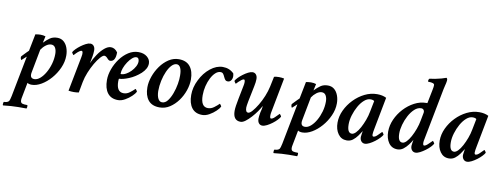

<svg xmlns="http://www.w3.org/2000/svg" viewBox="-76 -1052 4303 1652"><g transform="rotate(10 2075.0 -226.0)"><path d="M-2.9 222.7Q-6.8 221.7 -6.8 214.8Q-6.8 196.3 -2 191.4Q29.3 191.4 42 175.8Q47.9 167 55.7 130.9L125 -226.6L83 -188.5Q75.2 -199.2 75.2 -212.9Q75.2 -218.8 80.1 -223.6Q102.5 -247.1 116.2 -261.2Q129.9 -275.4 134.8 -279.3L164.1 -427.7Q174.8 -429.7 186 -431.2Q197.3 -432.6 208 -432.6Q233.4 -432.6 252.9 -425.8L240.2 -368.2Q266.6 -395.5 292.5 -413.6Q318.4 -431.6 356.4 -431.6Q389.6 -431.6 412.1 -412.6Q434.6 -393.6 446.3 -361.8Q458 -330.1 458 -293Q458 -238.3 434.1 -185.1Q410.2 -131.8 372.6 -88.9Q335 -45.9 291.5 -20.5Q248 4.9 208 4.9Q183.6 4.9 169.9 -4.9L144.5 127Q141.6 139.6 141.6 151.4Q141.6 174.8 159.2 179.7Q171.9 183.6 200.2 183.6Q204.1 183.6 204.1 192.4Q204.1 207 200.2 213.9H127.9Q97.7 213.9 64.9 216.3Q32.2 218.8 -2.9 222.7ZM221.7 -46.9Q247.1 -46.9 272 -68.4Q296.9 -89.8 317.4 -125.5Q337.9 -161.1 350.1 -204.1Q362.3 -247.1 362.3 -291Q362.3 -323.2 350.6 -344.2Q338.9 -365.2 314.5 -365.2Q292 -365.2 268.6 -347.7Q245.1 -330.1 228.5 -304.7L189.5 -99.6Q179.7 -46.9 221.7 -46.9Z M575.2 3.9Q563.5 3.9 551.8 2.9Q540 2 529.3 0L587.9 -302.7Q593.8 -331.1 591.3 -344.2Q588.9 -357.4 581.1 -357.4Q573.2 -357.4 561 -348.6Q548.8 -339.8 537.1 -328.1Q525.4 -316.4 518.6 -308.6Q516.6 -308.6 509.8 -318.4Q502.9 -328.1 502.9 -332Q508.8 -343.8 524.9 -360.4Q541 -377 562.5 -393.1Q584 -409.2 606 -420.4Q627.9 -431.6 644.5 -431.6Q663.1 -431.6 674.8 -417.5Q686.5 -403.3 686.5 -378.9Q686.5 -366.2 685.1 -353Q683.6 -339.8 681.6 -326.2Q676.8 -298.8 673.3 -283.2Q669.9 -267.6 668.9 -264.6Q687.5 -305.7 713.4 -344.2Q739.3 -382.8 768.6 -407.2Q797.9 -431.6 824.2 -431.6Q859.4 -431.6 883.8 -396.5Q883.8 -315.4 835.9 -315.4Q824.2 -315.4 809.6 -333Q794.9 -349.6 781.2 -349.6Q768.6 -349.6 747.1 -325.7Q725.6 -301.8 703.1 -263.2Q680.7 -224.6 662.6 -180.2Q644.5 -135.7 636.7 -94.7L619.1 0Q608.4 2 597.2 2.9Q585.9 3.9 575.2 3.9Z M961.9 5.9Q901.4 5.9 870.1 -34.7Q838.9 -75.2 838.9 -148.4Q838.9 -194.3 856.9 -244.1Q875 -293.9 906.2 -336.4Q937.5 -378.9 978.5 -405.3Q1019.5 -431.6 1065.4 -431.6Q1112.3 -431.6 1141.1 -407.7Q1169.9 -383.8 1169.9 -349.6Q1169.9 -304.7 1124 -261.7Q1077.1 -219.7 1024.4 -198.2Q971.7 -176.8 940.4 -176.8Q936.5 -176.8 936.5 -154.3Q936.5 -60.5 999 -60.5Q1027.3 -60.5 1052.2 -79.1Q1077.1 -97.7 1094.7 -115.2Q1096.7 -115.2 1103.5 -106Q1110.4 -96.7 1110.4 -92.8Q1102.5 -76.2 1078.1 -52.7Q1053.7 -29.3 1022.5 -11.7Q991.2 5.9 961.9 5.9ZM949.2 -218.8Q969.7 -218.8 992.2 -231Q1014.6 -243.2 1034.2 -263.2Q1053.7 -283.2 1066.4 -306.6Q1079.1 -330.1 1079.1 -351.6Q1079.1 -366.2 1073.2 -375.5Q1067.4 -384.8 1055.7 -384.8Q1038.1 -384.8 1019 -368.2Q1000 -351.6 982.9 -325.7Q965.8 -299.8 955.6 -272.5Q945.3 -245.1 945.3 -222.7Q945.3 -218.8 949.2 -218.8Z M1325.2 5.9Q1257.8 5.9 1225.1 -35.2Q1192.4 -76.2 1192.4 -146.5Q1192.4 -192.4 1210 -242.2Q1227.5 -292 1258.3 -335Q1289.1 -377.9 1330.1 -404.8Q1371.1 -431.6 1418 -431.6Q1484.4 -431.6 1517.1 -390.1Q1549.8 -348.6 1549.8 -277.3Q1549.8 -230.5 1532.7 -180.7Q1515.6 -130.9 1484.9 -88.9Q1454.1 -46.9 1413.6 -20.5Q1373 5.9 1325.2 5.9ZM1338.9 -41Q1366.2 -41 1387.2 -68.4Q1408.2 -95.7 1423.3 -136.7Q1438.5 -177.7 1445.8 -220.7Q1453.1 -263.7 1452.1 -294.9Q1452.1 -337.9 1440.4 -361.8Q1428.7 -385.7 1407.2 -385.7Q1384.8 -385.7 1363.8 -363.8Q1342.8 -341.8 1326.2 -304.7Q1309.6 -267.6 1299.8 -222.2Q1290 -176.8 1290 -130.9Q1291 -88.9 1303.7 -64.9Q1316.4 -41 1338.9 -41Z M1698.2 5.9Q1636.7 5.9 1606 -35.2Q1575.2 -76.2 1575.2 -147.5Q1575.2 -214.8 1608.4 -280.3Q1640.6 -346.7 1693.8 -389.2Q1747.1 -431.6 1801.8 -431.6Q1860.4 -431.6 1899.4 -392.6Q1903.3 -377.9 1903.3 -367.2Q1903.3 -345.7 1892.6 -331.1Q1881.8 -316.4 1864.3 -316.4Q1848.6 -316.4 1840.8 -326.7Q1833 -336.9 1827.1 -350.6Q1821.3 -364.3 1813.5 -374.5Q1805.7 -384.8 1790 -384.8Q1767.6 -384.8 1746.6 -365.7Q1725.6 -346.7 1709 -314.5Q1692.4 -282.2 1682.6 -242.7Q1672.9 -203.1 1672.9 -162.1Q1672.9 -60.5 1735.4 -60.5Q1763.7 -60.5 1788.6 -79.1Q1813.5 -97.7 1831.1 -115.2Q1833 -115.2 1839.8 -106Q1846.7 -96.7 1846.7 -92.8Q1838.9 -76.2 1814.5 -52.7Q1790 -29.3 1758.8 -11.7Q1727.5 5.9 1698.2 5.9Z M2033.2 6.8Q1966.8 6.8 1966.8 -78.1Q1966.8 -96.7 1970.7 -123Q1974.6 -149.4 1981.4 -183.6L2004.9 -302.7Q2006.8 -311.5 2007.8 -319.3Q2008.8 -327.1 2008.8 -334Q2008.8 -357.4 1999 -357.4Q1991.2 -357.4 1979 -348.6Q1966.8 -339.8 1955.1 -328.1Q1943.4 -316.4 1936.5 -308.6Q1934.6 -308.6 1927.7 -318.4Q1920.9 -328.1 1920.9 -332Q1926.8 -343.8 1942.9 -360.4Q1959 -377 1980.5 -393.1Q2002 -409.2 2023.9 -420.4Q2045.9 -431.6 2062.5 -431.6Q2081.1 -431.6 2092.8 -417.5Q2104.5 -403.3 2104.5 -378.9Q2104.5 -352.5 2096.7 -316.4L2068.4 -177.7Q2064.5 -156.2 2062.5 -143.1Q2060.5 -129.9 2060.5 -123Q2060.5 -82 2084 -82Q2098.6 -82 2119.6 -106Q2140.6 -129.9 2163.6 -168Q2186.5 -206.1 2204.6 -250.5Q2222.7 -294.9 2231.4 -335.9L2250 -424.8Q2267.6 -429.7 2293 -429.7Q2316.4 -429.7 2337.9 -424.8L2278.3 -114.3Q2277.3 -109.4 2276.9 -103.5Q2276.4 -97.7 2276.4 -90.8Q2276.4 -66.4 2286.1 -66.4Q2300.8 -66.4 2319.3 -85Q2337.9 -103.5 2353.5 -119.1Q2355.5 -119.1 2362.3 -109.9Q2369.1 -100.6 2369.1 -96.7Q2363.3 -85 2346.7 -67.4Q2330.1 -49.8 2308.1 -33.2Q2286.1 -16.6 2263.2 -4.9Q2240.2 6.8 2222.7 6.8Q2204.1 6.8 2192.4 -7.3Q2180.7 -21.5 2180.7 -46.9Q2180.7 -54.7 2182.1 -68.8Q2183.6 -83 2187.5 -103.5Q2195.3 -131.8 2196.8 -146.5Q2198.2 -161.1 2198.2 -161.1Q2187.5 -139.6 2167.5 -110.8Q2147.5 -82 2123 -55.2Q2098.6 -28.3 2075.2 -10.7Q2051.8 6.8 2033.2 6.8Z M2361.3 222.7Q2357.4 221.7 2357.4 214.8Q2357.4 196.3 2362.3 191.4Q2393.6 191.4 2406.2 175.8Q2412.1 167 2419.9 130.9L2489.3 -226.6L2447.3 -188.5Q2439.5 -199.2 2439.5 -212.9Q2439.5 -218.8 2444.3 -223.6Q2466.8 -247.1 2480.5 -261.2Q2494.1 -275.4 2499 -279.3L2528.3 -427.7Q2539.1 -429.7 2550.3 -431.2Q2561.5 -432.6 2572.3 -432.6Q2597.7 -432.6 2617.2 -425.8L2604.5 -368.2Q2630.9 -395.5 2656.7 -413.6Q2682.6 -431.6 2720.7 -431.6Q2753.9 -431.6 2776.4 -412.6Q2798.8 -393.6 2810.5 -361.8Q2822.3 -330.1 2822.3 -293Q2822.3 -238.3 2798.3 -185.1Q2774.4 -131.8 2736.8 -88.9Q2699.2 -45.9 2655.8 -20.5Q2612.3 4.9 2572.3 4.9Q2547.9 4.9 2534.2 -4.9L2508.8 127Q2505.9 139.6 2505.9 151.4Q2505.9 174.8 2523.4 179.7Q2536.1 183.6 2564.5 183.6Q2568.4 183.6 2568.4 192.4Q2568.4 207 2564.5 213.9H2492.2Q2461.9 213.9 2429.2 216.3Q2396.5 218.8 2361.3 222.7ZM2585.9 -46.9Q2611.3 -46.9 2636.2 -68.4Q2661.1 -89.8 2681.6 -125.5Q2702.1 -161.1 2714.4 -204.1Q2726.6 -247.1 2726.6 -291Q2726.6 -323.2 2714.8 -344.2Q2703.1 -365.2 2678.7 -365.2Q2656.2 -365.2 2632.8 -347.7Q2609.4 -330.1 2592.8 -304.7L2553.7 -99.6Q2543.9 -46.9 2585.9 -46.9Z M3118.2 6.8Q3099.6 6.8 3087.4 -7.3Q3075.2 -21.5 3075.2 -44.9Q3075.2 -52.7 3078.6 -71.8Q3082 -90.8 3083 -97.7Q3070.3 -77.1 3052.7 -52.7Q3035.2 -28.3 3012.7 -11.2Q2990.2 5.9 2960 5.9Q2912.1 5.9 2884.3 -33.2Q2856.4 -72.3 2856.4 -131.8Q2856.4 -186.5 2881.3 -239.7Q2906.2 -293 2948.2 -336.4Q2990.2 -379.9 3042.5 -405.8Q3094.7 -431.6 3150.4 -431.6Q3198.2 -431.6 3231.4 -414.1L3178.7 -138.7Q3174.8 -116.2 3172.9 -106.4Q3170.9 -96.7 3170.9 -85Q3170.9 -66.4 3180.7 -66.4Q3196.3 -66.4 3214.8 -85Q3233.4 -103.5 3249 -119.1Q3251 -119.1 3257.8 -109.9Q3264.6 -100.6 3264.6 -96.7Q3258.8 -85 3242.2 -67.4Q3225.6 -49.8 3203.6 -33.2Q3181.6 -16.6 3158.7 -4.9Q3135.7 6.8 3118.2 6.8ZM2993.2 -58.6Q3009.8 -58.6 3028.3 -77.6Q3046.9 -96.7 3064 -128.4Q3081.1 -160.2 3095.2 -198.2Q3109.4 -236.3 3116.2 -274.4L3134.8 -368.2Q3126 -377.9 3101.6 -377.9Q3074.2 -377.9 3047.4 -354.5Q3020.5 -331.1 2999.5 -293.5Q2978.5 -255.9 2965.8 -213.9Q2953.1 -171.9 2953.1 -134.8Q2953.1 -58.6 2993.2 -58.6Z M3560.5 6.8Q3542 6.8 3529.8 -7.3Q3517.6 -21.5 3517.6 -44.9Q3517.6 -53.7 3521 -71.8Q3524.4 -89.8 3525.4 -98.6Q3513.7 -78.1 3495.6 -53.7Q3477.5 -29.3 3454.6 -11.7Q3431.6 5.9 3403.3 5.9Q3353.5 5.9 3326.2 -33.2Q3298.8 -72.3 3298.8 -131.8Q3298.8 -185.5 3322.3 -238.3Q3345.7 -291 3385.7 -334.5Q3425.8 -377.9 3476.1 -404.3Q3526.4 -430.7 3580.1 -430.7H3587.9L3588.9 -431.6L3612.3 -548.8Q3616.2 -565.4 3617.2 -576.7Q3618.2 -587.9 3618.2 -593.8Q3618.2 -613.3 3564.5 -613.3Q3561.5 -613.3 3561.5 -620.1Q3561.5 -632.8 3569.3 -640.6Q3589.8 -642.6 3617.7 -647.9Q3645.5 -653.3 3671.9 -660.6Q3698.2 -668 3712.9 -673.8Q3723.6 -668 3721.2 -648.4Q3718.8 -628.9 3712.9 -607.9Q3707 -586.9 3705.1 -574.2L3616.2 -114.3Q3615.2 -110.4 3614.3 -104.5Q3613.3 -98.6 3613.3 -90.8Q3613.3 -66.4 3623 -66.4Q3636.7 -66.4 3656.2 -85Q3675.8 -103.5 3691.4 -119.1Q3693.4 -119.1 3700.2 -109.9Q3707 -100.6 3707 -96.7Q3701.2 -85 3684.6 -67.4Q3668 -49.8 3645.5 -33.2Q3623 -16.6 3600.6 -4.9Q3578.1 6.8 3560.5 6.8ZM3435.5 -58.6Q3452.1 -58.6 3470.7 -77.6Q3489.3 -96.7 3506.3 -127.9Q3523.4 -159.2 3537.6 -197.8Q3551.8 -236.3 3558.6 -275.4L3571.3 -341.8Q3574.2 -357.4 3566.4 -367.7Q3558.6 -377.9 3544.9 -377.9Q3513.7 -377.9 3486.3 -352.5Q3459 -327.1 3438.5 -288.6Q3418 -250 3406.7 -208.5Q3395.5 -167 3395.5 -133.8Q3395.5 -58.6 3435.5 -58.6Z M4010.7 6.8Q3992.2 6.8 3980 -7.3Q3967.8 -21.5 3967.8 -44.9Q3967.8 -52.7 3971.2 -71.8Q3974.6 -90.8 3975.6 -97.7Q3962.9 -77.1 3945.3 -52.7Q3927.7 -28.3 3905.3 -11.2Q3882.8 5.9 3852.5 5.9Q3804.7 5.9 3776.9 -33.2Q3749 -72.3 3749 -131.8Q3749 -186.5 3773.9 -239.7Q3798.8 -293 3840.8 -336.4Q3882.8 -379.9 3935.1 -405.8Q3987.3 -431.6 4043 -431.6Q4090.8 -431.6 4124 -414.1L4071.3 -138.7Q4067.4 -116.2 4065.4 -106.4Q4063.5 -96.7 4063.5 -85Q4063.5 -66.4 4073.2 -66.4Q4088.9 -66.4 4107.4 -85Q4126 -103.5 4141.6 -119.1Q4143.6 -119.1 4150.4 -109.9Q4157.2 -100.6 4157.2 -96.7Q4151.4 -85 4134.8 -67.4Q4118.2 -49.8 4096.2 -33.2Q4074.2 -16.6 4051.3 -4.9Q4028.3 6.8 4010.7 6.8ZM3885.7 -58.6Q3902.3 -58.6 3920.9 -77.6Q3939.5 -96.7 3956.5 -128.4Q3973.6 -160.2 3987.8 -198.2Q4002 -236.3 4008.8 -274.4L4027.3 -368.2Q4018.6 -377.9 3994.1 -377.9Q3966.8 -377.9 3939.9 -354.5Q3913.1 -331.1 3892.1 -293.5Q3871.1 -255.9 3858.4 -213.9Q3845.7 -171.9 3845.7 -134.8Q3845.7 -58.6 3885.7 -58.6Z"/></g></svg>

Font: Crimson Text SemiBold
Style: Italic
Weight: 600
Italic angle: -11°
Designer: Sebastian Kosch
Foundry: Sebastian Kosch
Version: Version 1.100; ttfautohint (v1.8.4)